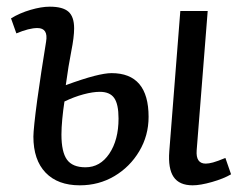

<svg xmlns="http://www.w3.org/2000/svg" viewBox="-20 -541 741 575"><path d="M219 14Q153 14 116.5 -24Q80 -62 80 -132Q80 -143 83 -172Q86 -201 91.5 -241.5Q97 -282 104 -327.5Q111 -373 118 -416Q125 -457 92 -457Q67 -457 29 -441L13 -486Q39 -502 71.5 -511.5Q104 -521 129 -521Q168 -521 185 -506Q202 -491 202 -456Q202 -430 193.5 -387.5Q185 -345 177 -286Q229 -305 262 -313.5Q295 -322 314 -322Q425 -322 425 -191Q425 -135 397 -88Q369 -41 322.5 -13.5Q276 14 219 14ZM557 14Q517 14 500 -11Q483 -36 487 -88L520 -508H602L569 -91Q566 -51 596 -51Q605 -51 618 -54.5Q631 -58 655 -68L672 -19Q650 -6 615 4Q580 14 557 14ZM236 -40Q280 -40 307.5 -81Q335 -122 335 -186Q335 -229 322 -247.5Q309 -266 279 -266Q258 -266 230 -258.5Q202 -251 173 -237Q169 -211 166.5 -184.5Q164 -158 164 -138Q164 -86 180.5 -63Q197 -40 236 -40Z"/></svg>

Font: Literata 12pt
Style: Italic
Weight: 400
Italic angle: -2°
Designer: Latin by Veronika Burian and Jose Scaglione. Greek by Irene Vlachou. Cyrillic by Vera Evstafieva
Foundry: TypeTogether
Version: Version 3.002